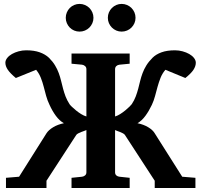

<svg xmlns="http://www.w3.org/2000/svg" viewBox="-20 -938 1004 958"><path d="M957 -625Q957 -607.9 945.3 -589.8Q933.6 -571.8 904.8 -548.8L805.2 -589.8Q789.6 -571.3 781 -549.6Q772.5 -527.8 766.1 -504.9Q759.8 -481.9 753.7 -459Q747.6 -436 737.8 -415Q723.6 -384.8 705.8 -360.4Q688 -335.9 666 -323.2Q696.8 -316.9 719.5 -303.2Q742.2 -289.6 752 -272.9L889.2 -56.2L955.1 -50.8V0H752V-36.1L603 -265.1Q600.1 -269 593.5 -272.7Q586.9 -276.4 579.3 -279.3Q571.8 -282.2 564.7 -284.7Q557.6 -287.1 554.2 -289.1V-78.1Q554.2 -68.4 560.5 -62.7Q566.9 -57.1 576.2 -56.2L627 -50.8V0H336.9V-50.8L389.2 -56.2Q397.5 -57.1 404.3 -62.7Q411.1 -68.4 411.1 -78.1V-289.1Q407.2 -287.1 400.1 -284.7Q393.1 -282.2 385.3 -279.3Q377.4 -276.4 370.6 -272.7Q363.8 -269 360.8 -265.1L211.9 -36.1V0H9.8V-50.8L75.2 -56.2L211.9 -272.9Q222.7 -289.6 245.4 -303.2Q268.1 -316.9 298.8 -323.2Q276.4 -335.9 258.5 -360.4Q240.7 -384.8 227.1 -415Q216.8 -436 210.4 -459L198.2 -504.9Q192.4 -527.8 183.8 -549.6Q175.3 -571.3 160.2 -589.8L59.1 -548.8Q31.2 -571.8 19 -589.8Q6.8 -607.9 6.8 -625Q6.8 -637.2 15.9 -648.7Q24.9 -660.2 39.6 -668.5Q54.2 -676.8 72.8 -681.9Q91.3 -687 110.8 -687Q150.4 -687 178.2 -677Q206.1 -667 224.1 -649.9Q243.2 -630.9 254.6 -611.8Q266.1 -592.8 273.2 -573.2Q280.3 -553.7 284.9 -534.4Q289.6 -515.1 294.7 -495.6Q299.8 -476.1 307.1 -456.8Q314.5 -437.5 327.1 -418Q329.6 -414.1 338.4 -405.5Q347.2 -397 359.1 -387.2Q371.1 -377.4 384.8 -368.9Q398.4 -360.4 411.1 -356.9V-592.8Q411.1 -602.5 404.3 -608.4Q397.5 -614.3 389.2 -615.2L336.9 -620.1V-670.9H627V-620.1L576.2 -615.2Q566.9 -614.3 560.5 -608.4Q554.2 -602.5 554.2 -592.8V-356.9Q566.4 -360.4 579.8 -368.9Q593.3 -377.4 605.2 -387.2Q617.2 -397 625.7 -405.5Q634.3 -414.1 637.2 -418Q649.9 -437 657.2 -456.5Q664.6 -476.1 669.7 -495.6Q674.8 -515.1 679.4 -534.4Q684.1 -553.7 691.4 -573.2Q698.7 -592.8 710.4 -611.8Q722.2 -630.9 741.2 -649.9Q758.3 -667 785.9 -677Q813.5 -687 853 -687Q872.6 -687 891.1 -681.9Q909.7 -676.8 924.3 -668.5Q939 -660.2 948 -648.7Q957 -637.2 957 -625ZM446.3 -849.1Q446.3 -835 440.9 -822.5Q435.5 -810.1 426 -800.5Q416.5 -791 403.8 -785.6Q391.1 -780.3 377 -780.3Q362.8 -780.3 350.1 -785.6Q337.4 -791 328.1 -800.5Q318.8 -810.1 313.5 -822.5Q308.1 -835 308.1 -849.1Q308.1 -863.3 313.5 -876Q318.8 -888.7 328.1 -898.2Q337.4 -907.7 350.1 -913.1Q362.8 -918.5 377 -918.5Q391.1 -918.5 403.8 -913.1Q416.5 -907.7 426 -898.2Q435.5 -888.7 440.9 -876Q446.3 -863.3 446.3 -849.1ZM656.2 -849.1Q656.2 -835 650.9 -822.5Q645.5 -810.1 636 -800.5Q626.5 -791 613.8 -785.6Q601.1 -780.3 586.9 -780.3Q572.8 -780.3 560.3 -785.6Q547.9 -791 538.3 -800.5Q528.8 -810.1 523.4 -822.5Q518.1 -835 518.1 -849.1Q518.1 -863.3 523.4 -876Q528.8 -888.7 538.3 -898.2Q547.9 -907.7 560.3 -913.1Q572.8 -918.5 586.9 -918.5Q601.1 -918.5 613.8 -913.1Q626.5 -907.7 636 -898.2Q645.5 -888.7 650.9 -876Q656.2 -863.3 656.2 -849.1Z"/></svg>

Font: Charis SIL
Style: Bold
Weight: 700
Foundry: SIL International
Version: Version 4.112